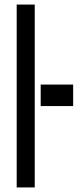

<svg xmlns="http://www.w3.org/2000/svg" viewBox="-20 -820 340 840"><path d="M53 0V-800H132V0ZM158 -356V-450H300V-356Z"/></svg>

Font: Big Shoulders Text
Style: Regular
Weight: 400
Designer: Patric King
Foundry: XO Type Co
Version: Version 1.000; ttfautohint (v1.8.2)